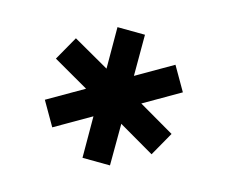

<svg xmlns="http://www.w3.org/2000/svg" viewBox="-63 -819 631 531"><g transform="rotate(-15 252.5 -553.0)"><path d="M124 -411 183 -514H65V-593H183L124 -695L192 -735L252 -632L311 -735L379 -695L320 -593H439V-514H320L379 -411L311 -371L252 -474L192 -371Z"/></g></svg>

Font: Freesentation 6 SemiBold
Style: Regular
Weight: 600
Designer: glyphs from Roboto by Christian Robertson / Hangul glyphs from Noto Sans CJK(Source Han Sans) by Jang Soo-young and Kang
Foundry: PT&
Version: Version 2.001